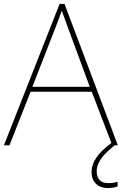

<svg xmlns="http://www.w3.org/2000/svg" viewBox="-20 -736 617 973"><path d="M470 131C470 80 516 36 562 0H577L307 -716H282L0 0H28L135 -271H445L545 -10L544 -11C474 41 444 87 444 135C444 190 480 217 526 217C547 217 565 213 576 209V185C565 189 547 192 528 192C489 192 470 170 470 131ZM325 -594 435 -296H144L260 -593C270 -620 283 -652 293 -682C306 -645 317 -617 325 -594Z"/></svg>

Font: Noto Sans Telugu Thin
Style: Regular
Weight: 100
Designer: Jelle Bosma - Monotype Design Team
Foundry: Monotype Imaging Inc.
Version: Version 2.005